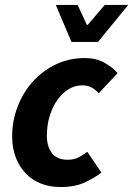

<svg xmlns="http://www.w3.org/2000/svg" viewBox="-20 -742 537 774"><path d="M29 -192Q29 -256 51.5 -313.5Q74 -371 113.5 -414.5Q153 -458 206.5 -483Q260 -508 321 -508Q368 -508 401.5 -489Q435 -470 454 -447L378 -366Q363 -382 348 -390Q333 -398 312 -398Q282 -398 256 -382Q230 -366 210.5 -338Q191 -310 180 -273.5Q169 -237 169 -195Q169 -150 190 -124Q211 -98 253 -98Q279 -98 297.5 -108Q316 -118 332 -130L389 -46Q361 -25 321.5 -6.5Q282 12 223 12Q182 12 146.5 -1.5Q111 -15 85 -41.5Q59 -68 44 -106Q29 -144 29 -192ZM375 -573H268L205 -722H293L330 -642H334L402 -722H497Z"/></svg>

Font: mr_Source Sans Pro
Style: Bold Italic
Weight: 700
Italic angle: -11°
Designer: Paul D. Hunt
Foundry: Adobe Systems Incorporated
Version: Version 1.036;July 10, 2024;FontCreator 11.5.0.2430 64-bit